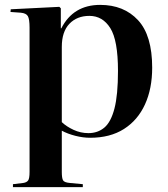

<svg xmlns="http://www.w3.org/2000/svg" viewBox="-20 -550 687 786"><path d="M33 216V204L75 199Q89 197 95 189Q101 181 101 154V-437Q101 -472 94 -484Q87 -496 65 -498L23 -501L24 -512L223 -522L229 -516V-434H231Q280 -530 390 -530Q487 -530 545 -467.5Q603 -405 603 -273Q603 -187 573.5 -122.5Q544 -58 487.5 -22Q431 14 349 14Q320 14 288.5 6Q257 -2 233 -15V154Q233 179 238 188Q243 197 266 199L319 204V216ZM342 -5Q380 -5 407 -27.5Q434 -50 448.5 -105.5Q463 -161 463 -260Q463 -385 431.5 -435Q400 -485 346 -485Q295 -485 264 -452.5Q233 -420 233 -358V-50Q252 -32 281 -18.5Q310 -5 342 -5Z"/></svg>

Font: Literata 72pt SemiBold
Style: Regular
Weight: 600
Designer: Latin by Veronika Burian and Jose Scaglione. Greek by Irene Vlachou. Cyrillic by Vera Evstafieva.
Foundry: TypeTogether
Version: Version 3.002